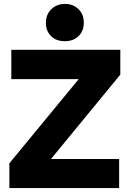

<svg xmlns="http://www.w3.org/2000/svg" viewBox="-20 -963 664 983"><path d="M28 0V-127L383 -558H38V-708H596V-581L241 -149H590V0ZM312 -752Q268 -752 241.5 -778Q215 -804 215 -846Q215 -889 243 -916Q271 -943 313 -943Q353 -943 381 -917Q409 -891 409 -847Q409 -804 382 -778Q355 -752 312 -752Z"/></svg>

Font: Onest ExtraBold
Style: Regular
Weight: 800
Designer: Dmitri Voloshin, Andrey Kudryavtsev
Foundry: Dmitri Voloshin, Andrey Kudryavtsev
Version: Version 1.000;gftools[0.9.33]